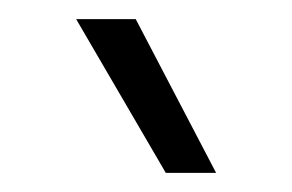

<svg xmlns="http://www.w3.org/2000/svg" viewBox="-20 -736 309 203"><path d="M123.5 -715.8H60.5L155.3 -553.2H208.5Z"/></svg>

Font: Estedad Regular
Style: Regular
Weight: 400
Designer: Amin Abedi
Version: Version 7.3